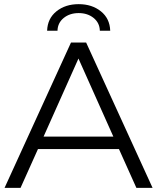

<svg xmlns="http://www.w3.org/2000/svg" viewBox="-20 -905 757 925"><path d="M553 -187H163L79 0H2L322 -700H395L715 0H637ZM526 -247 358 -623 190 -247ZM359 -885Q423 -885 466 -850.5Q509 -816 511 -757H461Q460 -795 431 -818.5Q402 -842 359 -842Q316 -842 287 -818.5Q258 -795 257 -757H207Q209 -816 252 -850.5Q295 -885 359 -885Z"/></svg>

Font: Idrija
Style: Regular
Weight: 400
Designer: Julieta Ulanovsky
Foundry: Julieta Ulanovsky
Version: Version 7.200